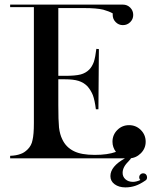

<svg xmlns="http://www.w3.org/2000/svg" viewBox="-20 -687 663 833"><path d="M469 -629Q453 -638 428 -645Q399 -652 345 -652H233V-358H262Q307 -358 330 -364Q352 -370 367 -385Q379 -397 387 -418Q394 -440 398 -475L409 -474L407 -213H396Q391 -252 383 -274Q374 -296 359 -313Q343 -329 321 -336Q299 -343 261 -343H233V-231Q233 -164 236 -134Q238 -118 241.5 -105.5Q245 -93 250 -83Q266 -48 301 -31Q333 -15 391 -15Q447 -15 483 -28Q468 -48 468 -72Q468 -102 489 -123Q510 -144 540 -144Q570 -144 591 -123Q612 -102 612 -72Q612 -43 591 -22Q570 -1 541 0H540H24V-11Q51 -12 69 -19Q85 -24 100 -39Q117 -56 121 -79Q127 -103 127 -153V-656H24V-667H513Q532 -667 545 -654Q558 -641 558 -622Q558 -604 545 -591Q532 -578 513 -578Q495 -578 482 -591Q469 -604 469 -622ZM542 8Q525 25 518.5 37.5Q512 50 512 63Q512 80 524.5 91Q537 102 557 102Q571 102 589 94Q584 89 584 82Q584 75 589 70Q594 65 601 65Q609 65 613.5 70Q618 75 618 82Q618 92 611 96Q588 112 567.5 119Q547 126 524 126Q496 126 477.5 112.5Q459 99 459 77Q459 35 522 0H549Z"/></svg>

Font: Wachinanga
Style: Regular
Weight: 400
Designer: deFharo
Foundry: deFharo
Version: Wachinanga: Version 2.001 2013